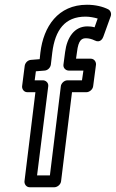

<svg xmlns="http://www.w3.org/2000/svg" viewBox="-20 -763 487 808"><path d="M391 -685 378 -648C368 -651 358 -652 348 -652C293 -652 262 -606 254 -544L247 -491C245 -476 258 -466 269 -466H331L325 -425H264C249 -425 237 -411 236 -400L190 -25H136L183 -400C185 -415 172 -425 161 -425H126L131 -463L168 -466C181 -467 192 -478 194 -491L200 -542C212 -637 253 -693 340 -693C358 -693 377 -689 391 -685ZM446 -695C450 -706 445 -719 435 -724C413 -735 382 -743 346 -743C224 -743 163 -651 150 -542L147 -514L110 -511C97 -510 86 -499 84 -486L73 -400C72 -389 80 -375 95 -375H129L83 0C82 11 90 25 105 25H209C220 25 235 15 237 0L283 -375H344C355 -375 370 -385 372 -400L384 -491C385 -502 377 -516 362 -516H300L304 -544C310 -596 325 -602 342 -602C353 -602 366 -599 378 -593C403 -580 413 -603 415 -609Z"/></svg>

Font: Falling Sky
Style: CondOuObl
Weight: 400
Designer: Paul D. Hunt
Foundry: Adobe Systems Incorporated
Version: Version 1.02